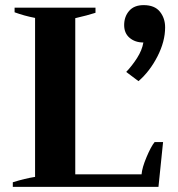

<svg xmlns="http://www.w3.org/2000/svg" viewBox="-20 -730 695 750"><path d="M473 -449Q496 -473 515.5 -503.5Q535 -534 540 -564Q508 -564 486.5 -582Q465 -600 465 -632Q465 -665 484.5 -687.5Q504 -710 541 -710Q584 -710 604.5 -684.5Q625 -659 625 -623Q625 -568 595 -509.5Q565 -451 521 -413ZM30 -18Q78 -33 117 -39V-660Q75 -668 37 -682V-700H353V-680Q322 -670 274 -659V-49H533Q535 -75 552.5 -116.5Q570 -158 584 -175H617L599 0H30Z"/></svg>

Font: Trirong
Style: Bold
Weight: 700
Designer: Katatrad Team
Foundry: CadsonDemak
Version: Version 1.001